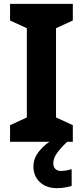

<svg xmlns="http://www.w3.org/2000/svg" viewBox="-20 -734 429 994"><path d="M357 0H32V-86L119 -126V-588L32 -628V-714H357V-628L270 -588V-126L357 -86ZM256 111Q256 131 267 141Q278 151 295 151Q311 151 326 148Q341 145 351 142V229Q335 233 317 236.5Q299 240 275 240Q219 240 186 208.5Q153 177 153 128Q153 84 185 46Q217 8 263 -17L328 0Q294 32 275 58.5Q256 85 256 111Z"/></svg>

Font: Noto Sans Kannada
Style: Bold
Weight: 700
Designer: Jelle Bosma - Monotype Design Team
Foundry: Monotype Imaging Inc.
Version: Version 2.005; ttfautohint (v1.8.4.7-5d5b)